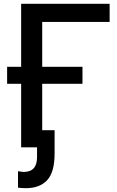

<svg xmlns="http://www.w3.org/2000/svg" viewBox="-20 -779 617 1015"><path d="M17.6 -335.9V-425.8H91.8V-758.8H559.6V-663.1H203.1V-425.8H416V-335.9H203.1V-90.8H268.6V32.2Q268.6 131.8 229 173.8Q189.5 215.8 117.2 215.8Q95.7 215.8 75.2 212.9V126Q96.7 129.9 105.5 129.9Q175.8 129.9 175.8 51.8V0H91.8V-335.9Z"/></svg>

Font: Gothic A1 SemiBold
Style: Regular
Weight: 600
Version: Version 2.50